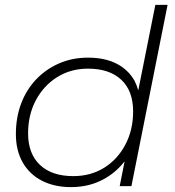

<svg xmlns="http://www.w3.org/2000/svg" viewBox="-20 -762 715 786"><path d="M270 4Q203 4 152 -22Q101 -48 73 -97Q45 -146 45 -213Q45 -281 66.5 -338Q88 -395 128 -437Q168 -479 222 -502.5Q276 -526 340 -526Q409 -526 457 -501.5Q505 -477 531 -431Q540 -413 546 -392L616 -742H666L518 0H470L490 -101Q484 -94 478 -87Q440 -44 387.5 -20Q335 4 270 4ZM280 -41Q351 -41 406 -75Q461 -109 493 -169.5Q525 -230 525 -306Q525 -390 476.5 -435.5Q428 -481 340 -481Q270 -481 214.5 -446.5Q159 -412 127 -352Q95 -292 95 -216Q95 -133 143.5 -87Q192 -41 280 -41Z"/></svg>

Font: Montserrat Thin Light
Style: Italic
Weight: 300
Italic angle: -11.3°
Version: Version 9.000